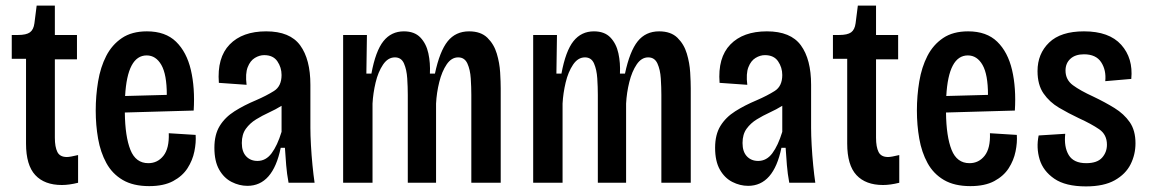

<svg xmlns="http://www.w3.org/2000/svg" viewBox="-20 -653 4105 686"><path d="M201 8Q139 8 106 -27.5Q73 -63 73 -140V-443H22V-528H44Q74 -528 87 -537.5Q100 -547 103 -570L111 -633H176V-528H255V-441H176V-161Q176 -128 185 -110Q194 -92 219 -92Q230 -92 259 -99V0Q227 8 201 8Z M513 12Q456 12 418.5 -10Q381 -32 360 -70.5Q339 -109 330.5 -157.5Q322 -206 322 -258Q322 -311 330.5 -362Q339 -413 359.5 -453Q380 -493 415.5 -517Q451 -541 505 -541Q571 -541 609 -504Q647 -467 662 -403Q677 -339 672 -258L426 -251Q427 -165 446 -117.5Q465 -70 510 -70Q543 -70 564 -96.5Q585 -123 583 -177L679 -171Q681 -144 674.5 -112Q668 -80 650 -52Q632 -24 598.5 -6Q565 12 513 12ZM504 -455Q435 -455 427 -310L576 -314Q576 -387 556.5 -421Q537 -455 504 -455Z M864 11Q835 11 807.5 -3Q780 -17 763 -47Q746 -77 746 -125Q746 -172 765 -203Q784 -234 818 -255.5Q852 -277 895 -295Q932 -311 959 -328Q986 -345 986 -385Q986 -412 971 -434Q956 -456 924 -456Q907 -456 890.5 -446Q874 -436 865 -413Q856 -390 861 -350L762 -357Q755 -447 800.5 -494Q846 -541 931 -541Q1016 -541 1052.5 -491Q1089 -441 1089 -350V-196Q1089 -170 1091 -134Q1093 -98 1096.5 -62.5Q1100 -27 1104 0H1011Q1005 -32 1002.5 -63Q1000 -94 998 -125H983Q955 11 864 11ZM900 -78Q930 -78 950.5 -105.5Q971 -133 986 -182V-275Q965 -262 941 -251Q917 -240 895 -226.5Q873 -213 858.5 -193Q844 -173 844 -142Q844 -111 859.5 -94.5Q875 -78 900 -78Z M1206 0V-528H1291L1289 -390H1307Q1322 -471 1350 -506Q1378 -541 1423 -541Q1461 -541 1482 -519Q1503 -497 1510.5 -462.5Q1518 -428 1516 -390H1534Q1551 -470 1579.5 -505.5Q1608 -541 1656 -541Q1698 -541 1721.5 -518Q1745 -495 1755 -461.5Q1765 -428 1767 -394Q1769 -360 1769 -337V0H1664V-314Q1664 -341 1662 -372.5Q1660 -404 1650 -426Q1640 -448 1617 -448Q1593 -448 1576 -423Q1559 -398 1549.5 -360Q1540 -322 1538 -283V0H1437V-314Q1437 -342 1435 -373Q1433 -404 1423.5 -426Q1414 -448 1391 -448Q1366 -448 1348.5 -422Q1331 -396 1322 -358Q1313 -320 1311 -283V0Z M1885 0V-528H1970L1968 -390H1986Q2001 -471 2029 -506Q2057 -541 2102 -541Q2140 -541 2161 -519Q2182 -497 2189.5 -462.5Q2197 -428 2195 -390H2213Q2230 -470 2258.5 -505.5Q2287 -541 2335 -541Q2377 -541 2400.5 -518Q2424 -495 2434 -461.5Q2444 -428 2446 -394Q2448 -360 2448 -337V0H2343V-314Q2343 -341 2341 -372.5Q2339 -404 2329 -426Q2319 -448 2296 -448Q2272 -448 2255 -423Q2238 -398 2228.5 -360Q2219 -322 2217 -283V0H2116V-314Q2116 -342 2114 -373Q2112 -404 2102.5 -426Q2093 -448 2070 -448Q2045 -448 2027.5 -422Q2010 -396 2001 -358Q1992 -320 1990 -283V0Z M2653 11Q2624 11 2596.5 -3Q2569 -17 2552 -47Q2535 -77 2535 -125Q2535 -172 2554 -203Q2573 -234 2607 -255.5Q2641 -277 2684 -295Q2721 -311 2748 -328Q2775 -345 2775 -385Q2775 -412 2760 -434Q2745 -456 2713 -456Q2696 -456 2679.5 -446Q2663 -436 2654 -413Q2645 -390 2650 -350L2551 -357Q2544 -447 2589.5 -494Q2635 -541 2720 -541Q2805 -541 2841.5 -491Q2878 -441 2878 -350V-196Q2878 -170 2880 -134Q2882 -98 2885.5 -62.5Q2889 -27 2893 0H2800Q2794 -32 2791.5 -63Q2789 -94 2787 -125H2772Q2744 11 2653 11ZM2689 -78Q2719 -78 2739.5 -105.5Q2760 -133 2775 -182V-275Q2754 -262 2730 -251Q2706 -240 2684 -226.5Q2662 -213 2647.5 -193Q2633 -173 2633 -142Q2633 -111 2648.5 -94.5Q2664 -78 2689 -78Z M3135 8Q3073 8 3040 -27.5Q3007 -63 3007 -140V-443H2956V-528H2978Q3008 -528 3021 -537.5Q3034 -547 3037 -570L3045 -633H3110V-528H3189V-441H3110V-161Q3110 -128 3119 -110Q3128 -92 3153 -92Q3164 -92 3193 -99V0Q3161 8 3135 8Z M3447 12Q3390 12 3352.5 -10Q3315 -32 3294 -70.5Q3273 -109 3264.5 -157.5Q3256 -206 3256 -258Q3256 -311 3264.5 -362Q3273 -413 3293.5 -453Q3314 -493 3349.5 -517Q3385 -541 3439 -541Q3505 -541 3543 -504Q3581 -467 3596 -403Q3611 -339 3606 -258L3360 -251Q3361 -165 3380 -117.5Q3399 -70 3444 -70Q3477 -70 3498 -96.5Q3519 -123 3517 -177L3613 -171Q3615 -144 3608.5 -112Q3602 -80 3584 -52Q3566 -24 3532.5 -6Q3499 12 3447 12ZM3438 -455Q3369 -455 3361 -310L3510 -314Q3510 -387 3490.5 -421Q3471 -455 3438 -455Z M3860 13Q3787 13 3747 -14.5Q3707 -42 3694.5 -83.5Q3682 -125 3691 -169L3786 -175Q3781 -128 3798.5 -99Q3816 -70 3861 -70Q3900 -70 3917.5 -89.5Q3935 -109 3935 -136Q3935 -172 3907.5 -191Q3880 -210 3834 -231Q3798 -248 3764 -268Q3730 -288 3708.5 -319Q3687 -350 3687 -399Q3687 -461 3728.5 -501Q3770 -541 3853 -541Q3943 -541 3986 -493Q4029 -445 4022 -371L3929 -363Q3933 -402 3914.5 -430.5Q3896 -459 3853 -459Q3822 -459 3804.5 -443Q3787 -427 3787 -401Q3787 -368 3813.5 -348.5Q3840 -329 3886 -308Q3928 -288 3962 -267Q3996 -246 4016.5 -216.5Q4037 -187 4037 -141Q4037 -101 4019.5 -66Q4002 -31 3963 -9Q3924 13 3860 13Z"/></svg>

Font: Bricolage Grotesque 10pt Condensed Medium
Style: Regular
Weight: 500
Width: 3
Designer: Mathieu Triay
Foundry: Atelier Triay
Version: Version 1.000; ttfautohint (v1.8.4.7-5d5b);gftools[0.9.32]